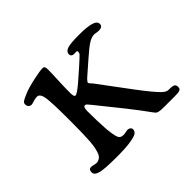

<svg xmlns="http://www.w3.org/2000/svg" viewBox="-108 -577 729 729"><g transform="rotate(-45 256.5 -212.0)"><path d="M121.1 -210.4V-225.6Q121.1 -311.5 116.7 -340.3Q112.3 -369.1 96.2 -369.1Q86.4 -369.1 75.7 -365.5Q64.9 -361.8 61 -361.8Q53.7 -361.8 48.8 -366.7Q43.9 -371.6 43.9 -378.9Q43.9 -383.8 45.4 -387Q46.9 -390.1 52.5 -393.6Q58.1 -397 62 -398.7Q65.9 -400.4 77.1 -405.3Q97.2 -414.1 135.3 -422.4Q173.3 -430.7 187 -430.7Q194.8 -430.7 197 -426.3Q199.2 -421.9 199.2 -410.6Q199.2 -392.1 197.5 -357.9Q195.8 -323.7 195.8 -301.8V-288.1Q195.8 -268.6 203.1 -268.6Q212.9 -268.6 249 -300.3L289.1 -335.4Q321.3 -364.3 325.2 -369.1Q328.1 -374 328.1 -379.9Q328.1 -384.3 320.8 -384.3Q319.8 -384.3 317.4 -384Q314.9 -383.8 313 -383.8Q295.9 -383.8 295.9 -397.5Q295.9 -410.6 312 -416.5Q328.1 -422.4 374 -422.4Q418.9 -422.4 439.9 -416Q460.9 -409.7 460.9 -395.5Q460.9 -379.9 439 -379.9Q435.1 -379.9 427.7 -381.3Q420.4 -382.8 418 -382.8Q403.8 -382.8 387 -372.6Q370.1 -362.3 335.9 -332L280.8 -283.7Q271 -273.4 270.5 -270.5Q270.5 -265.6 282.2 -254.4L377.9 -126Q422.4 -66.9 443.8 -46.4Q457 -34.2 466.8 -34.2Q487.3 -34.2 494.6 -31Q502 -27.8 502 -15.6Q502 -6.3 495.4 -3.2Q488.8 0 470.2 0H410.2Q380.9 0 374 -5.9Q370.6 -8.8 362.5 -20Q354.5 -31.2 337.4 -54.2Q320.3 -77.1 301.8 -100.1L220.2 -201.7Q212.4 -211.4 209.2 -214.4Q206.1 -217.3 202.1 -217.3Q192.9 -217.3 192.9 -194.3Q192.9 -80.1 204.1 -48.3Q209 -33.7 226.1 -33.7Q232.4 -33.7 240 -35.4Q247.6 -37.1 252 -37.1Q257.3 -37.1 262.2 -33.2Q267.1 -29.3 267.1 -23.9Q267.1 -13.7 259 -7.6Q251 -1.5 224.1 2.9Q197.3 7.3 149.9 7.3Q85 7.3 62.5 1.5Q40 -4.4 40 -19Q40 -35.2 53.2 -35.2Q57.6 -35.2 66.4 -33Q75.2 -30.8 79.1 -30.8Q86.9 -30.8 95 -35.9Q103 -41 106.9 -50.3Q115.7 -70.8 118.4 -105.5Q121.1 -140.1 121.1 -210.4Z"/></g></svg>

Font: Cooper*
Style: Regular
Weight: 400
Designer: Owen Earl
Foundry: indestructible type*
Version: Version 0.001